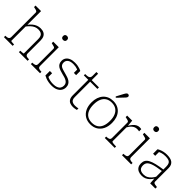

<svg xmlns="http://www.w3.org/2000/svg" viewBox="226 -2027 3258 3258"><g transform="rotate(45 1854.5 -398.0)"><path d="M177 -758V-44Q177 -41 189 -38.5Q201 -36 218 -35Q235 -34 249 -34H253V0H44V-34H47Q73 -34 92 -38.5Q111 -43 121 -55.5Q131 -68 131 -90V-675Q131 -689 122.5 -697Q114 -705 97 -710Q80 -715 54 -720L44 -722V-758ZM612 0H403V-33H406Q420 -33 437 -34.5Q454 -36 466.5 -38Q479 -40 479 -43V-386Q479 -427 468 -453Q457 -479 432 -492.5Q407 -506 365 -506Q328 -506 295 -491.5Q262 -477 232 -449.5Q202 -422 173 -383L169 -420Q200 -462 233.5 -490.5Q267 -519 304 -533Q341 -547 380 -547Q428 -547 460 -530.5Q492 -514 508 -480.5Q524 -447 524 -396V-89Q524 -68 534 -55.5Q544 -43 563.5 -38.5Q583 -34 608 -34H612Z M787 -675Q767 -675 753.5 -686.5Q740 -698 740 -723Q740 -748 753 -759.5Q766 -771 787 -771Q808 -771 822 -759.5Q836 -748 836 -723Q836 -698 822 -686.5Q808 -675 787 -675ZM823 -537V-90Q823 -56 845.5 -45Q868 -34 907 -34H910V0H690V-34H693Q732 -34 755 -45Q778 -56 778 -90V-454Q778 -476 758.5 -483.5Q739 -491 700 -499L690 -501V-537Z M1347 -138Q1347 -169 1334 -189Q1321 -209 1298.5 -222Q1276 -235 1248 -243.5Q1220 -252 1190 -259Q1158 -268 1127.5 -277.5Q1097 -287 1072.5 -302.5Q1048 -318 1033.5 -343.5Q1019 -369 1019 -408Q1019 -450 1041 -481.5Q1063 -513 1104.5 -530Q1146 -547 1202 -547Q1244 -547 1275.5 -541Q1307 -535 1329.5 -526.5Q1352 -518 1366 -510V-410H1312V-502Q1316 -499 1319.5 -496.5Q1323 -494 1326 -490.5Q1329 -487 1331.5 -482.5Q1334 -478 1336 -473Q1322 -485 1302 -493Q1282 -501 1257 -505.5Q1232 -510 1202 -510Q1132 -510 1098 -483Q1064 -456 1064 -412Q1064 -382 1076 -363Q1088 -344 1109.5 -333Q1131 -322 1159 -314.5Q1187 -307 1218 -298Q1249 -290 1280.5 -279.5Q1312 -269 1337 -252.5Q1362 -236 1377.5 -209.5Q1393 -183 1393 -143Q1393 -100 1370.5 -65Q1348 -30 1304 -9.5Q1260 11 1196 11Q1156 11 1119.5 4.5Q1083 -2 1053 -13.5Q1023 -25 1001 -38V-145H1055V-26Q1048 -31 1043 -36.5Q1038 -42 1035.5 -48Q1033 -54 1032 -59.5Q1031 -65 1031 -69Q1051 -57 1076 -47Q1101 -37 1131.5 -31.5Q1162 -26 1197 -26Q1246 -26 1279.5 -39Q1313 -52 1330 -77.5Q1347 -103 1347 -138Z M1461 -500V-532H1471Q1504 -532 1526 -536.5Q1548 -541 1560 -555Q1572 -569 1572 -597L1597 -537H1787V-500ZM1613 -131Q1613 -92 1626 -70Q1639 -48 1663 -39Q1687 -30 1719 -30Q1744 -30 1764.5 -33.5Q1785 -37 1793 -39V-2Q1782 1 1768.5 4Q1755 7 1739.5 9Q1724 11 1708 11Q1670 11 1638 -1Q1606 -13 1587 -44.5Q1568 -76 1568 -131V-522L1572 -531V-691H1613Z M2371 -268Q2371 -182 2340.5 -119.5Q2310 -57 2255 -23Q2200 11 2124 11Q2049 11 1993.5 -23Q1938 -57 1907.5 -119.5Q1877 -182 1877 -268Q1877 -332 1894.5 -383.5Q1912 -435 1944.5 -471.5Q1977 -508 2022.5 -527.5Q2068 -547 2124 -547Q2181 -547 2226.5 -527.5Q2272 -508 2304.5 -471.5Q2337 -435 2354 -383.5Q2371 -332 2371 -268ZM1927 -268Q1927 -189 1949.5 -135.5Q1972 -82 2016 -54.5Q2060 -27 2124 -27Q2189 -27 2233 -54Q2277 -81 2299.5 -135Q2322 -189 2322 -268Q2322 -344 2299.5 -397.5Q2277 -451 2233 -480Q2189 -509 2124 -509Q2060 -509 2016 -480Q1972 -451 1949.5 -397.5Q1927 -344 1927 -268ZM2162 -752Q2171 -769 2178.5 -781Q2186 -793 2195 -800Q2204 -807 2217 -807Q2232 -807 2241 -798.5Q2250 -790 2250 -777Q2250 -767 2245.5 -758Q2241 -749 2233 -740Q2225 -731 2215 -721L2118 -619H2100V-636Z M2796 -543V-491Q2787 -493 2778.5 -494Q2770 -495 2761.5 -495.5Q2753 -496 2746 -496Q2720 -496 2698.5 -488Q2677 -480 2658.5 -465Q2640 -450 2623 -428Q2606 -406 2590 -378L2589 -414Q2615 -459 2640.5 -488.5Q2666 -518 2695 -533Q2724 -548 2757 -548Q2769 -548 2780.5 -546.5Q2792 -545 2796 -543ZM2464 0V-34H2467Q2506 -34 2528.5 -45Q2551 -56 2551 -90V-454Q2551 -469 2542.5 -476.5Q2534 -484 2517 -489Q2500 -494 2474 -499L2464 -501V-537H2585L2596 -415L2597 -416V-56Q2597 -47 2610 -42Q2623 -37 2643 -35.5Q2663 -34 2683 -34H2702V0Z M2974 -675Q2954 -675 2940.5 -686.5Q2927 -698 2927 -723Q2927 -748 2940 -759.5Q2953 -771 2974 -771Q2995 -771 3009 -759.5Q3023 -748 3023 -723Q3023 -698 3009 -686.5Q2995 -675 2974 -675ZM3010 -537V-90Q3010 -56 3032.5 -45Q3055 -34 3094 -34H3097V0H2877V-34H2880Q2919 -34 2942 -45Q2965 -56 2965 -90V-454Q2965 -476 2945.5 -483.5Q2926 -491 2887 -499L2877 -501V-537Z M3552 -326V-290Q3482 -280 3430 -269.5Q3378 -259 3343.5 -245.5Q3309 -232 3288.5 -215.5Q3268 -199 3259 -178Q3250 -157 3250 -130Q3250 -96 3262 -73Q3274 -50 3299.5 -38Q3325 -26 3364 -26Q3409 -26 3443 -44Q3477 -62 3504 -93Q3531 -124 3552 -163V-116Q3530 -79 3502 -50.5Q3474 -22 3438.5 -5.5Q3403 11 3359 11Q3310 11 3274.5 -5.5Q3239 -22 3220.5 -53.5Q3202 -85 3202 -130Q3202 -173 3220.5 -204.5Q3239 -236 3280.5 -258Q3322 -280 3389 -296.5Q3456 -313 3552 -326ZM3553 0 3545 -119V-122V-393Q3545 -437 3532 -462.5Q3519 -488 3490 -499Q3461 -510 3412 -510Q3358 -510 3320 -497Q3282 -484 3259 -466Q3256 -471 3256.5 -476.5Q3257 -482 3260.5 -487.5Q3264 -493 3270 -496.5Q3276 -500 3283 -499V-391H3232V-497Q3247 -508 3273.5 -519.5Q3300 -531 3335.5 -539Q3371 -547 3412 -547Q3452 -547 3485 -540Q3518 -533 3541.5 -516.5Q3565 -500 3578 -472.5Q3591 -445 3591 -405V-79Q3591 -64 3601 -56Q3611 -48 3629 -44.5Q3647 -41 3673 -38L3678 -37V0Z"/></g></svg>

Font: Roboto Serif 20pt Thin
Style: Regular
Weight: 250
Version: Version 1.008